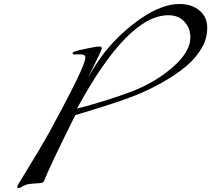

<svg xmlns="http://www.w3.org/2000/svg" viewBox="-20 -906 1054 958"><path d="M364 -364Q510 -402 630.5 -447Q751 -492 840.5 -569.5Q930 -647 930 -720Q930 -764 901 -797Q872 -830 820 -830Q617 -830 364 -364ZM378 -635 352 -634Q342 -634 342 -641.5Q342 -649 401.5 -661.5Q461 -674 474.5 -674Q488 -674 488 -665Q488 -656 418 -516Q457 -587 506 -650Q587 -749 688.5 -817.5Q790 -886 876 -886Q937 -886 975.5 -853.5Q1014 -821 1014 -767.5Q1014 -714 988 -669Q962 -624 924 -589Q886 -554 834 -521Q743 -464 646.5 -426.5Q550 -389 356 -332Q232 -84 200 -4Q196 6 183 7.5Q170 9 146.5 10Q123 11 108.5 16.5Q94 22 87 27Q80 32 73 32Q66 32 66 27.5Q66 23 72 12Q78 2 88 -14Q191 -182 227 -248Q263 -314 286 -357.5Q309 -401 325 -432Q341 -463 362 -506Q406 -596 406 -620Q406 -635 378 -635Z"/></svg>

Font: Miama
Style: Regular
Weight: 400
Italic angle: 16.5°
Designer: Linus Romer
Foundry: Linus Romer
Version: 0.32